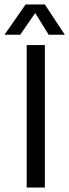

<svg xmlns="http://www.w3.org/2000/svg" viewBox="-34 -836 309 856"><path d="M166 -816 255 -681H183L123 -778L56 -681H-14L80 -816ZM166 0H85V-635H166Z"/></svg>

Font: Gemunu Libre
Style: Regular
Weight: 400
Designer: Puspanada Ekanayake, Sola Matas, Pathum Egodawatta, Kosala Senevirathne
Foundry: mooniak
Version: Version 1.100